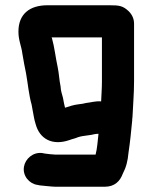

<svg xmlns="http://www.w3.org/2000/svg" viewBox="-20 -539 579 729"><path d="M227 -130C226 -135 224 -141 223 -147L219 -168C215 -184 211 -192 210 -211C205 -234 204 -261 199 -284C191 -320 187 -360 177 -395C176 -396 176 -396 176 -397H367V-229C367 -204 365 -180 364 -154C343 -156 326 -150 307 -148L293 -145C285 -144 280 -143 278 -143C260 -141 242 -135 227 -130ZM50 -419C50 -385 61 -366 65 -335C69 -308 74 -286 79 -260C86 -220 90 -176 100 -142L104 -120C108 -102 109 -87 115 -69C130 -11 179 15 243 -7C256 -12 265 -13 276 -18C288 -22 299 -23 313 -25L327 -27C334 -29 345 -31 354 -31C351 -4 349 25 343 48H190C182 48 156 45 150 44L140 42C105 38 76 64 71 94C65 129 92 159 122 163L132 165C145 166 178 170 190 170H378C416 170 436 148 446 121C459 96 465 73 468 40C474 0 478 -40 482 -82C482 -86 482 -90 483 -94C485 -141 489 -183 489 -231V-449C489 -467 482 -483 469 -496C447 -517 433 -519 397 -519H160C94 -519 50 -487 50 -419Z"/></svg>

Font: Electronic
Style: Ti
Weight: 900
Version: Version 1.011